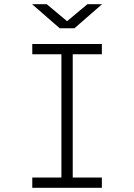

<svg xmlns="http://www.w3.org/2000/svg" viewBox="-20 -896 640 916"><path d="M134 0V-49H273V-637H134V-686H466V-637H327V-49H466V0ZM265 -761 133 -876H203L313 -784H287L397 -876H467L335 -761Z"/></svg>

Font: Chivo Mono Thin
Style: Regular
Weight: 250
Designer: Hector Gatti
Foundry: Omnibus-Type
Version: Version 1.008